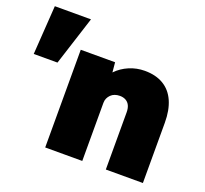

<svg xmlns="http://www.w3.org/2000/svg" viewBox="-241 -844 1057 988"><g transform="rotate(20 287.5 -350.0)"><path d="M-120 -432 -102 -700H96L10 -432ZM100 0V-535H288L298 -427L255 -415Q266 -453 294.5 -482.5Q323 -512 363 -529Q403 -546 448 -546Q508 -546 550 -521Q592 -496 613.5 -447.5Q635 -399 635 -330V0H432V-313Q432 -335 425 -350Q418 -365 404 -373Q390 -381 371 -381Q356 -381 343.5 -376.5Q331 -372 322 -363Q313 -354 308 -343Q303 -332 303 -318V0H202Q164 0 138.5 0Q113 0 100 0Z"/></g></svg>

Font: Lexend Deca Black
Style: Regular
Weight: 900
Designer: Bonnie Shaver-Troup, Thomas Jockin
Foundry: Lexend
Version: Version 1.007